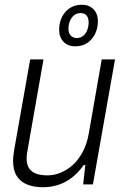

<svg xmlns="http://www.w3.org/2000/svg" viewBox="-20 -776 524 808"><path d="M161 12Q124 12 95.5 1Q67 -10 51 -34.5Q35 -59 35 -98Q35 -110 36.5 -122Q38 -134 40 -147L107 -526H163L97 -150Q95 -140 93.5 -129.5Q92 -119 92 -110Q92 -83 103 -67Q114 -51 134 -44.5Q154 -38 180 -38Q207 -38 234.5 -49Q262 -60 286 -81.5Q310 -103 328 -136.5Q346 -170 354 -216L408 -526H464L371 0H330L339 -82H333Q307 -46 278.5 -25.5Q250 -5 220.5 3.5Q191 12 161 12ZM297 -581Q266 -581 247.5 -600Q229 -619 229 -650Q229 -696 255.5 -726Q282 -756 325 -756Q355 -756 373.5 -737Q392 -718 392 -687Q392 -657 380 -633Q368 -609 347 -595Q326 -581 297 -581ZM303 -616Q319 -616 330.5 -625.5Q342 -635 347.5 -650.5Q353 -666 353 -682Q353 -700 344.5 -710.5Q336 -721 319 -721Q303 -721 291.5 -711.5Q280 -702 274 -687Q268 -672 268 -654Q268 -637 277.5 -626.5Q287 -616 303 -616Z"/></svg>

Font: Archivo SemiCondensed ExtraLight
Style: Italic
Weight: 250
Width: 4
Italic angle: -10°
Designer: Hector Gatti
Foundry: Omnibus-Type
Version: Version 2.001